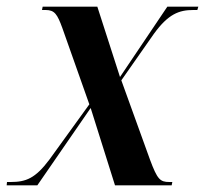

<svg xmlns="http://www.w3.org/2000/svg" viewBox="-42 -556 615 576"><path d="M-22 0H70L230 -232L303 0H473L475 -10H466C438 -10 430 -18 408 -77L322 -315L420 -455C463 -514 495 -526 538 -526H550L553 -536H460L318 -325L250 -536H86L84 -526H95C122 -526 130 -513 145 -472L226 -243L106 -77C64 -21 36 -10 -10 -10H-21Z"/></svg>

Font: Noto Serif Display SemiCondensed SemiBold
Style: Italic
Weight: 600
Width: 4
Italic angle: -12°
Designer: Monotype Design Team
Foundry: Monotype Imaging Inc.
Version: Version 2.009